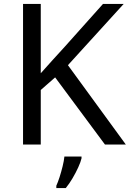

<svg xmlns="http://www.w3.org/2000/svg" viewBox="-20 -734 659 975"><path d="M619 0H513L260 -341L187 -277V0H97V-714H187V-362Q217 -396 248 -430Q279 -464 310 -498L503 -714H608L325 -403ZM394 70Q390 88 377.5 115.5Q365 143 348.5 171Q332 199 314 221H266V209Q274 192 282.5 165.5Q291 139 298 110.5Q305 82 307 61H394Z"/></svg>

Font: Noto Sans Kaithi
Style: Regular
Weight: 400
Designer: Monotype Design Team
Foundry: Monotype Imaging Inc.
Version: Version 2.005; ttfautohint (v1.8.4.7-5d5b)